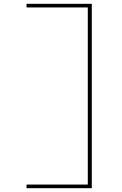

<svg xmlns="http://www.w3.org/2000/svg" viewBox="-20 -843 640 1006"><path d="M119 143V124H440V-804H119V-823H461V143Z"/></svg>

Font: Zed Sans Thin Extended
Style: Regular
Weight: 100
Width: 7
Designer: Belleve Invis
Foundry: Belleve Invis
Version: Version 1.0.0; ttfautohint (v1.8.4)